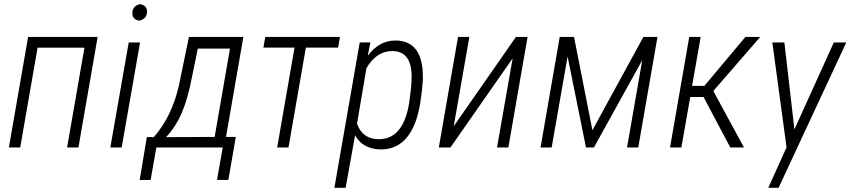

<svg xmlns="http://www.w3.org/2000/svg" viewBox="-20 -705 4066 918"><path d="M355 0H300.8L383.8 -477.1H159.7L76.7 0H22.5L114.3 -528.3H446.8Z M645.5 -606Q612.8 -611.8 612.8 -642.1Q612.8 -643.6 612.8 -645.5Q615.2 -677.2 649.4 -685.1H649.9Q682.6 -679.2 683.1 -649.9Q683.1 -647.5 682.6 -645Q680.7 -614.3 646 -606H645.5ZM562 0H560.5H509.3H507.8V-1.5L595.2 -501V-502H596.2H647.9H649.4V-500.5L562 -1Z M773.9 -49.3 1006.3 -50.3 1079.6 -472.7H925.8L897.9 -336.9Q878.4 -233.9 849.4 -166Q820.3 -98.1 773.9 -49.3ZM715.3 -49.3Q800.8 -146.5 835 -294.4L883.3 -528.3H1143.6L1060.5 -50.3H1107.4L1071.8 155.3H1017.6L1044.9 0H727.5L700.2 155.3H647.9L682.1 -49.8Z M1596.7 -477.5H1442.4L1359.4 0H1305.2L1388.2 -477.5H1239.3L1248.5 -528.3H1605.5Z M1936 -210.9 1944.3 -275.4Q1948.2 -313 1948.2 -338.4Q1948.2 -347.7 1947.8 -355.5Q1940.9 -459.5 1857.9 -460.9Q1856.4 -460.9 1855 -460.9Q1817.9 -460.9 1786.6 -440.4Q1754.4 -418.5 1731.9 -378.4L1687 -113.8Q1699.7 -77.6 1724.4 -59.3Q1749 -41 1786.6 -39.6Q1789.6 -39.6 1792 -39.6Q1848.1 -39.6 1883.8 -80.1Q1921.4 -123 1936 -210.9ZM1923.8 -45.9Q1876.5 9.3 1802.7 9.3Q1799.8 9.3 1796.4 9.3Q1757.3 8.3 1725.6 -8.8Q1695.8 -25.4 1677.7 -58.1L1632.8 191.9V192.9H1631.8H1580.6H1579.1V191.4L1699.7 -501L1700.2 -502H1701.2L1749 -502.4H1751L1750.5 -500.5L1738.3 -438.5Q1793 -511.2 1869.6 -511.2Q1871.6 -511.2 1873.5 -511.2Q1993.7 -509.3 2001.5 -357.4L2002 -325.7Q1999.5 -278.8 1990.2 -218.3Q1972.7 -103 1923.8 -45.9Z M2446.8 -528.3H2502.4L2410.6 0H2356.4L2431.2 -426.3L2133.8 0H2078.1L2169.9 -528.3H2224.1L2149.4 -101.6Z M2812.5 -82.5 3056.2 -528.3H3123.5L3031.7 0H2978L3050.8 -417.5L2819.8 0H2781.7L2693.8 -435.1L2617.7 0H2564.5L2656.2 -528.3H2724.6Z M3343.8 -241.2H3280.3L3237.8 0H3183.6L3275.4 -528.3H3330.1L3289.1 -294.4H3347.7L3543.9 -528.3H3614.7L3390.6 -270L3537.1 0H3471.7Z M3653.3 192.9 3740.7 -0.5 3672.9 -500.5 3672.4 -502H3674.3H3729H3730L3730.5 -500.5L3778.3 -86.4L3966.3 -501V-502H3967.3H4023.9H4025.9L4025.4 -500L3702.6 192.9Z"/></svg>

Font: MAUL Condensed Light Italic
Style: Light Italic
Weight: 300
Italic angle: -12°
Designer: MAUL
Version: Version 1.0; 2020; ttfautohint (v1.8.3)